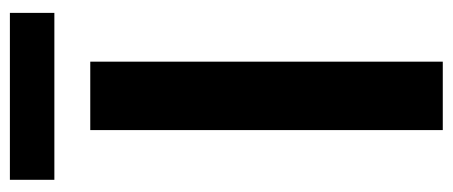

<svg xmlns="http://www.w3.org/2000/svg" viewBox="-286 -638 924 392"><g transform="rotate(-90 176.0 -442.0)"><path d="M106.4 -719.7H246.1V0H106.4ZM4.9 -883.8H345.7V-793H4.9Z"/></g></svg>

Font: Reddit Sans Strawberry
Style: Bold
Weight: 700
Designer: Stephen Hutchings
Foundry: Reddit
Version: Version 1.013